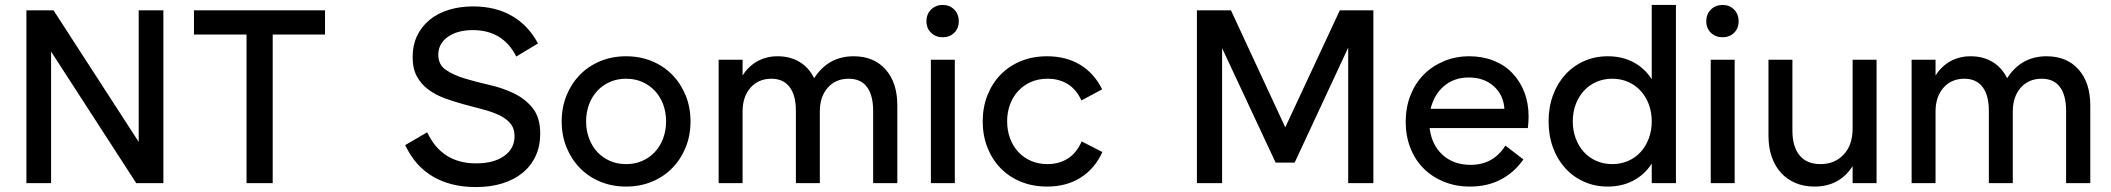

<svg xmlns="http://www.w3.org/2000/svg" viewBox="-20 -742 8555 778"><path d="M87 -700H197L542 -167V-700H642V0H532L187 -533V0H87Z M1297 -700V-602H1085V0H979V-602H766V-700Z M1908 16Q1806 16 1733.5 -27Q1661 -70 1622 -154L1711 -206Q1770 -80 1909 -80Q1981 -80 2023 -110Q2065 -140 2065 -190Q2065 -222 2047.5 -242.5Q2030 -263 2000.5 -276.5Q1971 -290 1934 -299.5Q1897 -309 1858.5 -319.5Q1820 -330 1783 -343.5Q1746 -357 1716.5 -378.5Q1687 -400 1669.5 -432Q1652 -464 1652 -511Q1652 -558 1669.5 -595.5Q1687 -633 1719 -660Q1751 -687 1796.5 -701.5Q1842 -716 1897 -716Q1988 -716 2054.5 -677.5Q2121 -639 2160 -566L2072 -513Q2018 -620 1896 -620Q1833 -620 1794.5 -592.5Q1756 -565 1756 -520Q1756 -480 1786.5 -459Q1817 -438 1863 -424Q1909 -410 1962.5 -398Q2016 -386 2062 -364Q2108 -342 2138.5 -304Q2169 -266 2169 -200Q2169 -150 2150.5 -110Q2132 -70 2098 -42Q2064 -14 2016 1Q1968 16 1908 16Z M2517 14Q2460 14 2412 -6Q2364 -26 2329.5 -61.5Q2295 -97 2275.5 -145Q2256 -193 2256 -250Q2256 -307 2275.5 -355Q2295 -403 2329.5 -438.5Q2364 -474 2412 -494Q2460 -514 2517 -514Q2574 -514 2622 -494Q2670 -474 2704.5 -438.5Q2739 -403 2758.5 -355Q2778 -307 2778 -250Q2778 -193 2758.5 -145Q2739 -97 2704.5 -61.5Q2670 -26 2622 -6Q2574 14 2517 14ZM2517 -77Q2553 -77 2582.5 -90Q2612 -103 2633.5 -126Q2655 -149 2667 -181Q2679 -213 2679 -250Q2679 -288 2667 -319.5Q2655 -351 2633.5 -374Q2612 -397 2582.5 -410Q2553 -423 2517 -423Q2481 -423 2451.5 -410Q2422 -397 2400.5 -374Q2379 -351 2367 -319.5Q2355 -288 2355 -250Q2355 -213 2367 -181Q2379 -149 2400.5 -126Q2422 -103 2451.5 -90Q2481 -77 2517 -77Z M3205 -293Q3205 -356 3179.5 -389.5Q3154 -423 3106 -423Q3053 -423 3021 -386.5Q2989 -350 2989 -290V0H2892V-500H2989V-436Q3013 -474 3049.5 -494Q3086 -514 3131 -514Q3182 -514 3220 -491Q3258 -468 3279 -425Q3336 -514 3439 -514Q3521 -514 3568.5 -460.5Q3616 -407 3616 -315V0H3518V-293Q3518 -356 3493 -389.5Q3468 -423 3419 -423Q3366 -423 3334 -386.5Q3302 -350 3302 -290V0H3205Z M3752 -500H3849V0H3752ZM3800 -591Q3772 -591 3753 -609Q3734 -627 3734 -656Q3734 -685 3753 -703.5Q3772 -722 3800 -722Q3828 -722 3846.5 -703.5Q3865 -685 3865 -656Q3865 -627 3846.5 -609Q3828 -591 3800 -591Z M3962 -250Q3962 -307 3981 -355.5Q4000 -404 4034.5 -439.5Q4069 -475 4117 -494.5Q4165 -514 4223 -514Q4300 -514 4357 -479.5Q4414 -445 4446 -380L4362 -335Q4342 -379 4307 -401Q4272 -423 4225 -423Q4188 -423 4158 -410Q4128 -397 4106.5 -374Q4085 -351 4073 -319.5Q4061 -288 4061 -250Q4061 -213 4073 -181Q4085 -149 4106.5 -126Q4128 -103 4158 -90Q4188 -77 4224 -77Q4272 -77 4307.5 -100Q4343 -123 4363 -169L4447 -126Q4416 -58 4358.5 -22Q4301 14 4223 14Q4165 14 4117 -5.5Q4069 -25 4034.5 -60.5Q4000 -96 3981 -144.5Q3962 -193 3962 -250Z M5409 -700H5545V0H5443V-549L5226 -83H5149L4932 -547V0H4830V-700H4968L5188 -226Z M5937 14Q5879 14 5831 -5.5Q5783 -25 5748.5 -59.5Q5714 -94 5695 -142.5Q5676 -191 5676 -248Q5676 -306 5695 -355Q5714 -404 5748.5 -439Q5783 -474 5830.5 -494Q5878 -514 5934 -514Q5987 -514 6031.5 -496.5Q6076 -479 6107.5 -446.5Q6139 -414 6156.5 -369Q6174 -324 6174 -270Q6174 -249 6171 -223H5773Q5781 -155 5825.5 -114.5Q5870 -74 5939 -74Q6031 -74 6080 -152L6153 -96Q6115 -42 6060.5 -14Q6006 14 5937 14ZM5932 -428Q5872 -428 5831.5 -393.5Q5791 -359 5777 -301H6076Q6072 -358 6032.5 -393Q5993 -428 5932 -428Z M6771 -722H6673V-421Q6644 -466 6598.5 -490Q6553 -514 6495 -514Q6443 -514 6399 -494.5Q6355 -475 6323 -440Q6291 -405 6273 -356.5Q6255 -308 6255 -250Q6255 -192 6273 -143.5Q6291 -95 6323 -60Q6355 -25 6399 -5.5Q6443 14 6495 14Q6552 14 6598 -10Q6644 -34 6673 -79V0H6771ZM6513 -77Q6478 -77 6448.5 -90Q6419 -103 6398 -126Q6377 -149 6365 -181Q6353 -213 6353 -250Q6353 -288 6365 -319.5Q6377 -351 6398 -374Q6419 -397 6448.5 -410Q6478 -423 6513 -423Q6548 -423 6577.5 -410Q6607 -397 6628 -374Q6649 -351 6661 -319.5Q6673 -288 6673 -250Q6673 -213 6661 -181Q6649 -149 6628 -126Q6607 -103 6577.5 -90Q6548 -77 6513 -77Z M6912 -500H7009V0H6912ZM6960 -591Q6932 -591 6913 -609Q6894 -627 6894 -656Q6894 -685 6913 -703.5Q6932 -722 6960 -722Q6988 -722 7006.5 -703.5Q7025 -685 7025 -656Q7025 -627 7006.5 -609Q6988 -591 6960 -591Z M7243 -213Q7243 -148 7272 -112.5Q7301 -77 7357 -77Q7414 -77 7450.5 -115.5Q7487 -154 7487 -222V-500H7584V0H7487V-69Q7434 14 7332 14Q7290 14 7255.5 -0.5Q7221 -15 7196.5 -42Q7172 -69 7159 -107Q7146 -145 7146 -192V-500H7243Z M8039 -293Q8039 -356 8013.5 -389.5Q7988 -423 7940 -423Q7887 -423 7855 -386.5Q7823 -350 7823 -290V0H7726V-500H7823V-436Q7847 -474 7883.5 -494Q7920 -514 7965 -514Q8016 -514 8054 -491Q8092 -468 8113 -425Q8170 -514 8273 -514Q8355 -514 8402.5 -460.5Q8450 -407 8450 -315V0H8352V-293Q8352 -356 8327 -389.5Q8302 -423 8253 -423Q8200 -423 8168 -386.5Q8136 -350 8136 -290V0H8039Z"/></svg>

Font: NT Somic Medium
Style: Regular
Weight: 500
Designer: Ravid Balaliev — lead type designer, mastering
Michael Voronin — secret advisor, marketing
Ivan Kovalenko — best boy
Foundry: NT Type
Version: Version 0.7